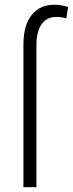

<svg xmlns="http://www.w3.org/2000/svg" viewBox="-20 -780 304 800"><path d="M77.6 0V-593.3Q77.6 -674.3 111.8 -717.3Q146 -760.3 207 -760.3Q233.9 -760.3 263.7 -751L256.3 -703.1Q237.3 -709.5 214.4 -709.5Q174.8 -709.5 153.3 -679Q131.8 -648.4 131.8 -593.3V0Z"/></svg>

Font: MAUL Condensed Light
Style: Light
Weight: 300
Designer: MAUL
Version: Version 2.137; 2017; ttfautohint (v1.8.3)